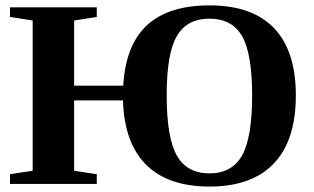

<svg xmlns="http://www.w3.org/2000/svg" viewBox="-20 -682 1166 712"><path d="M254.9 -48.8 338.9 -36.1V0H17.1V-36.1L101.1 -48.8V-606L17.1 -619.1V-654.8H338.9V-619.1L254.9 -606V-364.3H437Q445.8 -515.6 525.6 -588.9Q605.5 -662.1 756.8 -662.1Q915.5 -662.1 996.3 -577.6Q1077.1 -493.2 1077.1 -328.1Q1077.1 -161.6 995.6 -75.9Q914.1 9.8 756.8 9.8Q603.5 9.8 522.2 -70.8Q440.9 -151.4 436 -309.6H254.9ZM598.1 -328.1Q598.1 -172.4 635.5 -105.7Q672.9 -39.1 756.8 -39.1Q840.3 -39.1 877.7 -105.7Q915 -172.4 915 -328.1Q915 -482.9 877.7 -547.9Q840.3 -612.8 756.8 -612.8Q673.3 -612.8 635.7 -548.1Q598.1 -483.4 598.1 -328.1Z"/></svg>

Font: Liberation Serif
Style: Bold
Weight: 700
Designer: Steve Matteson
Foundry: Ascender Corporation
Version: Version 2.1.5